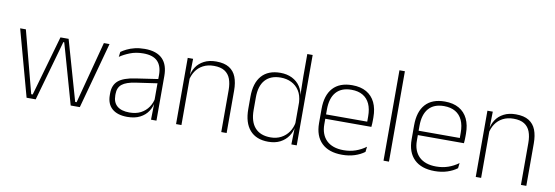

<svg xmlns="http://www.w3.org/2000/svg" viewBox="-52 -1022 4014 1389"><g transform="rotate(10 1955.0 -327.0)"><path d="M170 0 37 -486.5H79L198.5 -31H209.5L335.5 -472.5H395.5L521.5 -31H532L652 -486.5H693.5L561 0H494L390 -368L368.5 -442.5H362L341 -367.5L237 0Z M1084 0 1086.5 -125 1084.5 -131.5V-290L1085 -328Q1085 -394.5 1051.5 -428.5Q1018 -462.5 947 -462.5Q893 -462.5 849.8 -445.5Q806.5 -428.5 775.5 -407L780 -444Q796.5 -456 821.2 -468.2Q846 -480.5 878.5 -488.5Q911 -496.5 951.5 -496.5Q996.5 -496.5 1029.2 -485Q1062 -473.5 1083 -451.8Q1104 -430 1114 -399Q1124 -368 1124 -328.5V0ZM910.5 10Q838 10 798.8 -24.2Q759.5 -58.5 759.5 -124V-136.5Q759.5 -197.5 797.5 -229.8Q835.5 -262 922.5 -274.5L1094 -300L1096 -269L928 -244.5Q859.5 -234.5 829.2 -210Q799 -185.5 799 -138.5V-128Q799 -77 830 -50.5Q861 -24 920.5 -24Q969 -24 1003.8 -42.2Q1038.5 -60.5 1059.8 -91.8Q1081 -123 1087.5 -162L1098 -131H1089Q1084 -94 1063 -61.8Q1042 -29.5 1004 -9.8Q966 10 910.5 10Z M1600 0V-308Q1600 -356 1587 -390.5Q1574 -425 1544.5 -443.8Q1515 -462.5 1465.5 -462.5Q1420 -462.5 1386 -444.5Q1352 -426.5 1331.5 -395.2Q1311 -364 1304 -324L1293 -356H1303Q1308.5 -394 1329.5 -426Q1350.5 -458 1387.5 -477.2Q1424.5 -496.5 1476.5 -496.5Q1536 -496.5 1571.8 -474.2Q1607.5 -452 1623.5 -410.8Q1639.5 -369.5 1639.5 -311.5V0ZM1268 0V-486.5H1307.5L1305 -362.5L1307.5 -361V0Z M1946 10Q1857.5 10 1810.5 -43.8Q1763.5 -97.5 1763.5 -199V-287.5Q1763.5 -389 1810.8 -442.8Q1858 -496.5 1948 -496.5Q1996.5 -496.5 2034.2 -477.8Q2072 -459 2094.2 -425.2Q2116.5 -391.5 2119 -345.5H2132L2117 -309.5Q2114 -360.5 2092 -394.5Q2070 -428.5 2034.8 -445.8Q1999.5 -463 1956 -463Q1882 -463 1842.5 -419Q1803 -375 1803 -290V-197.5Q1803 -112.5 1842.5 -68.2Q1882 -24 1957 -24Q2000.5 -24 2034.2 -41.8Q2068 -59.5 2090 -91.2Q2112 -123 2118.5 -164.5L2131.5 -132.5H2120Q2114.5 -93 2092.5 -60.8Q2070.5 -28.5 2033.8 -9.2Q1997 10 1946 10ZM2115 0 2118 -126.5 2117 -140V-347L2117.5 -359L2115 -497.5V-664H2154.5V0Z M2488.5 10Q2390.5 10 2338 -41.2Q2285.5 -92.5 2285.5 -187V-290.5Q2285.5 -391.5 2334 -445Q2382.5 -498.5 2475.5 -498.5Q2537.5 -498.5 2579.8 -474.2Q2622 -450 2643.8 -404.8Q2665.5 -359.5 2665.5 -295.5V-278Q2665.5 -265.5 2665 -252.8Q2664.5 -240 2663 -225.5H2626.5Q2627 -245.5 2627 -263.2Q2627 -281 2627 -296Q2627 -350.5 2609.8 -388Q2592.5 -425.5 2558.8 -445.2Q2525 -465 2475.5 -465Q2401.5 -465 2363 -421Q2324.5 -377 2324.5 -293V-245V-239V-184.5Q2324.5 -147 2335.5 -117.5Q2346.5 -88 2367.8 -67.2Q2389 -46.5 2420.5 -35.5Q2452 -24.5 2493.5 -24.5Q2540.5 -24.5 2581 -38.5Q2621.5 -52.5 2657 -78.5L2652.5 -40Q2622 -17 2580.2 -3.5Q2538.5 10 2488.5 10ZM2305.5 -225.5V-257.5H2653V-225.5Z M2792 0V-664H2832V0Z M3168.5 10Q3070.5 10 3018 -41.2Q2965.5 -92.5 2965.5 -187V-290.5Q2965.5 -391.5 3014 -445Q3062.5 -498.5 3155.5 -498.5Q3217.5 -498.5 3259.8 -474.2Q3302 -450 3323.8 -404.8Q3345.5 -359.5 3345.5 -295.5V-278Q3345.5 -265.5 3345 -252.8Q3344.5 -240 3343 -225.5H3306.5Q3307 -245.5 3307 -263.2Q3307 -281 3307 -296Q3307 -350.5 3289.8 -388Q3272.5 -425.5 3238.8 -445.2Q3205 -465 3155.5 -465Q3081.5 -465 3043 -421Q3004.5 -377 3004.5 -293V-245V-239V-184.5Q3004.5 -147 3015.5 -117.5Q3026.5 -88 3047.8 -67.2Q3069 -46.5 3100.5 -35.5Q3132 -24.5 3173.5 -24.5Q3220.5 -24.5 3261 -38.5Q3301.5 -52.5 3337 -78.5L3332.5 -40Q3302 -17 3260.2 -3.5Q3218.5 10 3168.5 10ZM2985.5 -225.5V-257.5H3333V-225.5Z M3801.5 0V-308Q3801.5 -356 3788.5 -390.5Q3775.5 -425 3746 -443.8Q3716.5 -462.5 3667 -462.5Q3621.5 -462.5 3587.5 -444.5Q3553.5 -426.5 3533 -395.2Q3512.5 -364 3505.5 -324L3494.5 -356H3504.5Q3510 -394 3531 -426Q3552 -458 3589 -477.2Q3626 -496.5 3678 -496.5Q3737.5 -496.5 3773.2 -474.2Q3809 -452 3825 -410.8Q3841 -369.5 3841 -311.5V0ZM3469.5 0V-486.5H3509L3506.5 -362.5L3509 -361V0Z"/></g></svg>

Font: Anek Gurmukhi ExtraLight
Style: Regular
Weight: 250
Designer: Sarang Kulkarni (Gurmukhi), Yesha Goshar (Latin)
Foundry: Ek Type
Version: Version 1.003